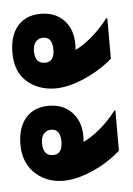

<svg xmlns="http://www.w3.org/2000/svg" viewBox="-42 -527 383 551"><g transform="rotate(-5 149.5 -251.5)"><path d="M120 -276Q94 -276 73 -284Q52 -292 39 -304Q21 -319 13 -340.5Q5 -362 5 -389Q5 -438 29 -465.5Q53 -493 95 -493Q137 -493 162 -467Q187 -441 187 -397Q187 -388 186 -381Q208 -391 234 -413Q260 -435 282 -464H285V-347Q249 -316 203 -296Q157 -276 120 -276ZM96 -352Q123 -352 123 -388Q123 -424 96 -424Q83 -424 75 -414.5Q67 -405 67 -388Q67 -352 96 -352ZM120 -10Q73 -10 41 -38Q5 -69 5 -124Q5 -173 29 -200.5Q53 -228 95 -228Q137 -228 162 -201.5Q187 -175 187 -132Q187 -123 186 -116Q208 -126 234 -147.5Q260 -169 282 -198H285V-82Q249 -50 203 -30Q157 -10 120 -10ZM96 -86Q123 -86 123 -123Q123 -159 96 -159Q83 -159 75 -149.5Q67 -140 67 -123Q67 -86 96 -86Z"/></g></svg>

Font: Noto Sans Thai Looped UI Condensed ExtraBold
Style: Regular
Weight: 800
Width: 3
Designer: Cadson Demak Team
Foundry: Cadson Demak Co., Ltd.
Version: Version 1.000